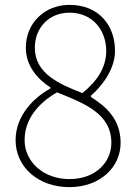

<svg xmlns="http://www.w3.org/2000/svg" viewBox="-20 -755 561 788"><path d="M265 13C390 13 475 -68 475 -169C475 -268 412 -320 353 -357V-362C391 -395 452 -465 452 -546C452 -653 384 -735 265 -735C165 -735 86 -662 86 -559C86 -483 136 -429 187 -396V-392C121 -356 44 -282 44 -180C44 -70 136 13 265 13ZM318 -373C223 -410 123 -453 123 -559C123 -641 181 -703 265 -703C361 -703 416 -630 416 -546C416 -481 381 -423 318 -373ZM265 -20C158 -20 81 -91 81 -180C81 -265 136 -331 214 -376C326 -331 437 -289 437 -169C437 -87 370 -20 265 -20Z"/></svg>

Font: Kinto Sans Thin
Style: Regular
Weight: 100
Designer: Authors: Ryoko NISHIZUKA  (kana & ideographs); Paul D. Hunt (Latin, Greek & Cyrillic); Wenlong ZHANG  (bopomofo); Sandol
Foundry: Adobe Systems Incorporated, ookami Inc.
Version: Version 0.001